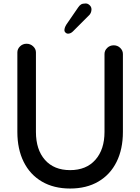

<svg xmlns="http://www.w3.org/2000/svg" viewBox="-20 -1067 808 1106"><path d="M582 -756Q582 -776 597.5 -791Q613 -806 635 -806Q657 -806 672.5 -791Q688 -776 688 -756V-307Q688 -208 651.5 -134.5Q615 -61 546.5 -21Q478 19 384 19Q290 19 221.5 -21Q153 -61 116.5 -134.5Q80 -208 80 -307V-765Q80 -785 95.5 -800Q111 -815 133 -815Q155 -815 171 -800Q187 -785 187 -765V-307Q187 -205 239 -146Q291 -87 384 -87Q477 -87 529.5 -146.5Q582 -206 582 -307ZM351 -892Q351 -907 362 -925L430 -1024Q438 -1036 447 -1041.5Q456 -1047 474 -1047Q486 -1047 496.5 -1037Q507 -1027 507 -1013Q507 -1003 503 -993.5Q499 -984 493 -979L400 -886Q387 -873 371 -873Q364 -873 357.5 -879Q351 -885 351 -892Z"/></svg>

Font: Tsukimi Rounded SemiBold
Style: Regular
Weight: 600
Designer: Takashi Funayama
Foundry: Takashi Funayama
Version: Version 1.032; ttfautohint (v1.8.3)